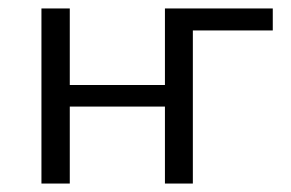

<svg xmlns="http://www.w3.org/2000/svg" viewBox="-20 -434 689 454"><path d="M78 -414H145V-233H370V-414H625V-362H436V0H370V-182H145V0H78Z"/></svg>

Font: LXGW Bright GB
Style: Regular
Weight: 400
Designer: Christian Thalmann (Catharsis Fonts)
Foundry: LXGW / Christian Thalmann (Catharsis Fonts) / Fontworks Inc.
Version: Version 5.510